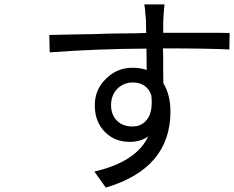

<svg xmlns="http://www.w3.org/2000/svg" viewBox="-20 -807 1064 873"><path d="M651 -267Q676 -303 668 -374Q647 -432 584 -432Q544 -432 515 -405Q485 -375 485 -329Q485 -284 513 -257Q539 -232 582 -232Q627 -232 651 -267ZM735 -587H721L722 -545V-504Q722 -443 723 -428Q755 -375 755 -300Q755 -41 461 46L409 -27Q600 -71 654 -187Q620 -162 570 -162Q503 -162 459 -205Q411 -252 411 -328Q411 -401 463 -450Q512 -499 584 -499Q617 -499 647 -489L646 -586Q425 -585 206 -569L204 -648Q220 -648 248 -649Q276 -650 323.5 -650.5Q371 -651 410 -652L469 -654L529 -655Q549 -655 588 -655.5Q627 -656 645 -657L644 -678V-696Q644 -719 643 -724L641 -741L640 -759Q639 -772 636 -787H728Q727 -780 725 -756Q723 -726 723 -725Q722 -714 722 -658H907Q1003 -658 1024 -657L1023 -582Q920 -587 735 -587Z"/></svg>

Font: Source Han Sans Regular
Style: Regular
Weight: 400
Designer: Ryoko NISHIZUKA  (kana & ideographs); Paul D. Hunt (Latin, Greek & Cyrillic); Wenlong ZHANG  (bopomofo); Sandoll Communi
Foundry: Adobe Systems Incorporated
Version: Version 1.00 January 18, 2024, initial release